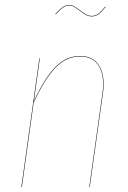

<svg xmlns="http://www.w3.org/2000/svg" viewBox="-20 -752 516 772"><path d="M348.1 -686Q333 -686 317.1 -697Q301.3 -708 286.4 -719Q271.5 -730 258.8 -730Q245.6 -730 234.4 -722.4Q223.1 -714.8 204.1 -694.8L202.1 -695.8Q221.7 -716.3 233.2 -724.1Q244.6 -731.9 258.8 -731.9Q272 -731.9 287.1 -720.9Q302.2 -710 317.9 -699Q333.5 -688 348.1 -688Q363.3 -688 374.8 -696.3Q386.2 -704.6 402.8 -725.1L404.8 -724.1Q387.2 -702.6 375.5 -694.3Q363.8 -686 348.1 -686ZM394 -377.9 340.8 0H338.9L392.1 -377.9Q401.4 -444.8 378.4 -484.9Q355.5 -524.9 301.8 -524.9Q248 -524.9 204.8 -481.7Q161.6 -438.5 115.2 -338.9L67.9 0H65.9L138.2 -517.1H140.1L116.2 -345.2Q161.6 -441.9 204.6 -484.4Q247.6 -526.9 301.8 -526.9Q356 -526.9 379.6 -486.3Q403.3 -445.8 394 -377.9Z"/></svg>

Font: Fira Sans Compressed Two
Style: Italic
Weight: 100
Width: 3
Italic angle: -8°
Designer: Carrois Corporate & Edenspiekermann AG
Foundry: Carrois Corporate GbR & Edenspiekermann AG
Version: Version 4.203;PS 004.203;hotconv 1.0.88;makeotf.lib2.5.64775